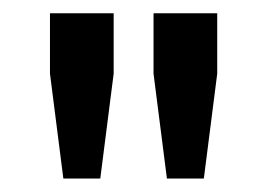

<svg xmlns="http://www.w3.org/2000/svg" viewBox="-20 -720 400 287"><path d="M149.9 -700.2V-609.9L129.9 -453.1H74.7L54.7 -609.9V-700.2ZM304.7 -700.2V-609.9L284.7 -453.1H229.5L209.5 -609.9V-700.2Z"/></svg>

Font: Moulpali
Style: Regular
Weight: 400
Designer: Danh Hong
Version: Version 8.002; ttfautohint (v1.8.3)